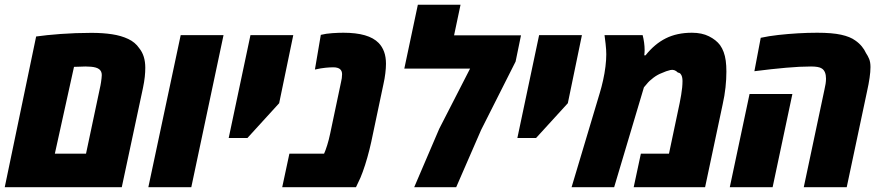

<svg xmlns="http://www.w3.org/2000/svg" viewBox="-26 -777 3651 797"><path d="M-6.3 0 124 -625.5Q144 -628.4 169.9 -631.1Q195.8 -633.8 225.8 -636Q255.9 -638.2 288.1 -639.4Q320.3 -640.6 353.5 -640.6Q400.9 -640.6 439.2 -634.8Q477.5 -628.9 506.3 -615.2Q535.2 -601.6 551.8 -577.1Q564.5 -561.5 570.8 -541.3Q577.1 -521 577.1 -495.6Q577.1 -478.5 575 -458Q572.8 -437.5 567.4 -411.6L479.5 0ZM201.7 -139.2H331.1L391.1 -422.4Q392.1 -426.8 393.3 -435.1Q394.5 -443.4 395.5 -451.9Q396.5 -460.4 396.5 -465.3Q396.5 -473.6 393.8 -479.5Q391.1 -485.4 385.7 -489.7Q379.9 -494.1 371.3 -496.6Q362.8 -499 351.8 -500Q340.8 -501 328.6 -501Q314.9 -500.5 304.4 -500.2Q293.9 -500 281.2 -499.5Z M589.8 0 724.1 -631.3H901.9L768.1 0Z M923.3 -204.1 1013.7 -631.3H1191.4L1132.8 -348.6L1001 -204.1Z M1145.5 0 1175.3 -139.2H1319.3Q1325.2 -151.9 1332.3 -174.6Q1339.4 -197.3 1344.7 -223.1L1389.6 -436Q1391.6 -443.8 1392.8 -452.4Q1394 -460.9 1394 -468.8Q1394 -475.1 1392.1 -480.5Q1390.1 -485.8 1385.3 -490.2Q1380.9 -493.7 1374 -495.6Q1367.2 -497.6 1357.9 -497.6Q1343.8 -497.6 1325.2 -495.8Q1306.6 -494.1 1281.2 -488.3L1305.7 -632.3Q1327.1 -637.7 1353.5 -639.4Q1379.9 -641.1 1399.4 -641.1Q1452.1 -641.1 1488.5 -630.6Q1524.9 -620.1 1545.9 -598.6Q1560.5 -583.5 1568.4 -562Q1576.2 -540.5 1576.2 -512.2Q1576.2 -495.1 1573.5 -472.7Q1570.8 -450.2 1565.9 -428.7L1515.1 -188Q1508.3 -156.7 1499 -123.8Q1489.7 -90.8 1479.7 -63.5Q1469.7 -36.1 1461.4 -20.5L1451.7 0Z M1693.4 0 1797.4 -242.7 1925.3 -492.2H1652.3L1708.5 -757.3H1885.7L1858.9 -630.4H2136.7L2114.3 -521.5L1971.2 -237.8L1867.7 0Z M2121.6 -204.1 2211.9 -631.3H2389.6L2331.1 -348.6L2199.2 -204.1Z M2346.7 0 2463.4 -390.1Q2471.2 -415.5 2477.5 -444.1Q2483.9 -472.7 2487.3 -500.7Q2490.7 -528.8 2490.7 -551.3Q2490.7 -561.5 2490 -571.5Q2489.3 -581.5 2487.8 -595.7Q2486.3 -609.9 2483.4 -631.3H2641.6Q2645.5 -616.2 2647.7 -600.1Q2649.9 -584 2649.9 -568.8Q2649.9 -563 2649.4 -557.9Q2648.9 -552.7 2648.4 -547.4H2653.8Q2691.4 -594.7 2737.8 -617.9Q2784.2 -641.1 2846.2 -641.1Q2887.7 -641.1 2917.2 -626.2Q2946.8 -611.3 2962.9 -589.8Q2972.2 -576.7 2978 -560.8Q2983.9 -544.9 2986.6 -524.9Q2989.3 -504.9 2989.3 -479.5Q2989.3 -448.7 2985.6 -414.1Q2981.9 -379.4 2973.6 -342.8L2900.9 0H2604.5L2634.3 -139.2H2751L2795.4 -349.6Q2798.8 -366.7 2801.5 -382.8Q2804.2 -398.9 2805.7 -413.6Q2807.1 -428.2 2807.1 -440.9Q2807.1 -450.2 2805.2 -457.8Q2803.2 -465.3 2799.1 -470.2Q2794.9 -475.1 2787.6 -476.1Q2773.9 -490.2 2756.8 -486.3Q2739.7 -482.4 2720.7 -473.6Q2703.6 -467.3 2686.3 -454.3Q2668.9 -441.4 2658.2 -427.7L2647 -414.6L2523.4 0Z M3310.5 0 3396.5 -405.8Q3399.4 -418.5 3401.1 -429.4Q3402.8 -440.4 3402.8 -450.7Q3402.8 -465.8 3398.4 -476.6Q3394 -487.3 3385.3 -492.7Q3378.9 -497.1 3367.7 -499Q3356.4 -501 3340.8 -501Q3295.4 -501 3236.8 -495.8Q3178.2 -490.7 3105.5 -481.4L3131.8 -620.1Q3165 -627.4 3204.6 -631.8Q3244.1 -636.2 3285.9 -638.7Q3327.6 -641.1 3366.2 -641.1Q3428.2 -641.1 3465.8 -632.8Q3503.4 -624.5 3524.4 -608.9Q3540.5 -597.7 3551.5 -584.2Q3562.5 -570.8 3568.8 -556.6Q3576.2 -545.9 3581.8 -532.5Q3587.4 -519 3587.4 -498.5Q3587.4 -479.5 3583.7 -454.1Q3580.1 -428.7 3573.2 -397.9L3488.8 0ZM3003.4 0 3085.4 -386.7H3263.2L3181.2 0Z"/></svg>

Font: Open Sans SemiCondensed ExtraBold
Style: Italic
Weight: 800
Width: 4
Italic angle: -12°
Designer: Monotype Design Team
Foundry: Monotype Imaging Inc.
Version: Version 3.003